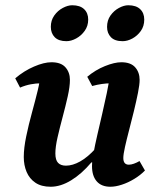

<svg xmlns="http://www.w3.org/2000/svg" viewBox="-20 -699 605 731"><path d="M172.9 12Q137.3 12 114.7 -3.4Q92.1 -18.7 81.3 -44.4Q70.5 -70.1 70.5 -101.2Q70.5 -135.1 79.8 -179.8Q89.1 -224.6 101.7 -270.4Q114.3 -316.2 123.6 -354.5Q132.9 -392.8 132.9 -414.1L177 -374Q169.8 -377.9 159.5 -379.8Q149.3 -381.8 135.6 -381.8Q117.4 -381.8 97.4 -378.1Q77.3 -374.4 56.4 -365.5L38 -400.8Q71.7 -429.5 109.7 -445.7Q147.6 -462 175.9 -462Q212.3 -462 229.2 -442.7Q246.2 -423.4 246.2 -394.9Q246.2 -369.1 237.8 -331.7Q229.4 -294.3 218.5 -253.7Q207.6 -213.1 199.2 -176.4Q190.8 -139.8 190.8 -114.9Q190.8 -89.6 201.2 -78.9Q211.5 -68.3 231.1 -68.3Q256.6 -68.3 285.1 -84.3Q313.7 -100.3 343.9 -133.5L357.5 -80.7H327.9Q290.9 -36.9 250.9 -12.5Q210.9 12 172.9 12ZM400.2 12Q366.2 12 348.3 -8.6Q330.3 -29.2 330.3 -66.6Q330.3 -84.6 335.9 -115.4Q341.5 -146.2 350.4 -184.7Q359.2 -223.2 368.8 -264.2Q378.3 -305.2 386.5 -344.1Q394.7 -382.9 398.4 -414.1L443 -374Q435.8 -377.9 425.5 -379.8Q415.3 -381.8 401 -381.8Q385.7 -381.8 367.6 -379.2Q349.6 -376.7 331 -371.5L312.2 -406.7Q343 -432.6 379.4 -447.3Q415.9 -462 441.9 -462Q477.8 -462 494.7 -442.7Q511.6 -423.4 511.6 -394.9Q511.6 -376.8 505.3 -345.5Q499.1 -314.3 490.1 -277.2Q481.1 -240.2 471.6 -204Q462.1 -167.8 455.8 -139.4Q449.5 -110.9 449.5 -97.4Q449.5 -72 470.6 -72Q479.3 -72 489.9 -75.8Q500.5 -79.6 511.2 -85.8L531.9 -49.8Q514.4 -31.9 491.1 -17.8Q467.9 -3.7 444 4.1Q420.2 12 400.2 12ZM446.9 -542.2Q416.8 -542.2 402.2 -557.5Q387.6 -572.7 387.6 -596.5Q387.6 -621.6 400.7 -640.1Q413.9 -658.6 432.9 -668.8Q451.9 -679 468.3 -679Q498.1 -679 513.6 -664.2Q529.2 -649.4 529.2 -624.4Q529.2 -599.4 516.1 -581Q502.9 -562.6 484 -552.4Q465.1 -542.2 446.9 -542.2ZM232.9 -542.2Q203.3 -542.2 188.4 -557.3Q173.5 -572.5 173.5 -596.9Q173.5 -621.6 186.7 -640.1Q199.8 -658.6 219.1 -668.8Q238.3 -679 254.8 -679Q284.6 -679 300.2 -664.2Q315.8 -649.4 315.8 -624.5Q315.8 -600.2 302.6 -581.7Q289.5 -563.2 270.2 -552.7Q250.9 -542.2 232.9 -542.2Z"/></svg>

Font: Petrona
Style: Italic
Weight: 400
Italic angle: -9°
Designer: Ringo R. Seeber
Foundry: Ringo R. Seeber
Version: Version 2.001; ttfautohint (v1.8.3)